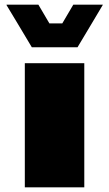

<svg xmlns="http://www.w3.org/2000/svg" viewBox="-20 -800 467 820"><path d="M116 -598 55 -700H372L311 -598ZM86 0V-530H339H340V0ZM55 -700 8 -778V-780H144L191 -700ZM246 -700 293 -780H419V-779L372 -700Z"/></svg>

Font: Foldit Black
Style: Regular
Weight: 900
Version: Version 1.003